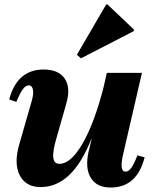

<svg xmlns="http://www.w3.org/2000/svg" viewBox="-20 -822 689 859"><path d="M162 15Q95 15 68 -38.5Q41 -92 67 -179L121 -367Q131 -400 127.5 -420Q124 -440 109 -440Q95 -440 82.5 -423.5Q70 -407 53 -366L21 -377Q57 -511 175 -511Q242 -511 269.5 -470.5Q297 -430 277 -360L232 -202Q215 -144 218.5 -116.5Q222 -89 246 -89Q297 -89 349.5 -180Q402 -271 443 -430L458 -496H615L530 -128Q514 -54 541 -54Q555 -54 567 -70.5Q579 -87 595 -127L627 -118Q593 17 475 17Q413 17 386.5 -26Q360 -69 376 -142L390 -201H389Q304 15 162 15ZM342 -561 324 -577 455 -802H461L579 -690V-683Z"/></svg>

Font: Platypi
Style: Bold Italic
Weight: 700
Italic angle: -13°
Designer: David Sargent
Foundry: Bolt Cutter Type
Version: Version 1.200; ttfautohint (v1.8.4.7-5d5b)